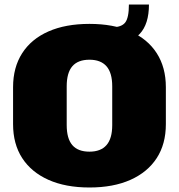

<svg xmlns="http://www.w3.org/2000/svg" viewBox="-20 -819 794 852"><path d="M377 13Q271 13 195 -21Q119 -55 78.5 -117.5Q38 -180 38 -268V-432Q38 -520 78.5 -583Q119 -646 195 -679.5Q271 -713 377 -713Q483 -713 559 -679.5Q635 -646 675.5 -583Q716 -520 716 -432V-268Q716 -180 675.5 -117.5Q635 -55 559 -21Q483 13 377 13ZM377 -146Q427 -146 452.5 -175Q478 -204 478 -264V-436Q478 -496 452.5 -525Q427 -554 377 -554Q326 -554 301 -525Q276 -496 276 -436V-264Q276 -204 301 -175Q326 -146 377 -146ZM477 -698Q519 -698 535.5 -719Q552 -740 552 -799H641Q641 -625 477 -625Z"/></svg>

Font: Pathway Extreme SemiCondensed Black
Style: Regular
Weight: 900
Width: 4
Version: Version 1.001;gftools[0.9.26]